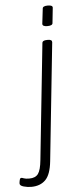

<svg xmlns="http://www.w3.org/2000/svg" viewBox="-123 -732 414 976"><g transform="rotate(-5 84.0 -243.5)"><path d="M-4 212Q-23 212 -42.5 206.5Q-62 201 -62 190Q-62 184 -59.5 173Q-57 162 -51 162Q-46 162 -37.5 165.5Q-29 169 -10 169Q21 169 35 150Q49 131 54 80L116 -511Q117 -525 140 -525H146Q167 -525 166 -511L103 90Q96 158 69 185Q42 212 -4 212ZM149 -595Q123 -595 124 -609L133 -685Q133 -699 160 -699Q186 -699 184 -685L176 -609Q176 -595 149 -595Z"/></g></svg>

Font: Asap Condensed Condensed ExtraLight
Style: Italic
Weight: 200
Width: 3
Italic angle: -6°
Designer: Pablo Cosgaya
Foundry: Omnibus-Type
Version: Version 3.001; ttfautohint (v1.8.4.7-5d5b)